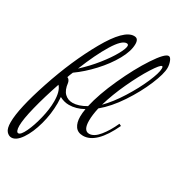

<svg xmlns="http://www.w3.org/2000/svg" viewBox="-297 -862 1185 1285"><g transform="rotate(30 296.0 -220.0)"><path d="M-68 192Q-68 87 7 -138.5Q82 -364 182.5 -542Q283 -720 360 -720Q379 -720 386.5 -708.5Q394 -697 394 -677Q394 -622 355 -552Q316 -482 254 -415Q192 -348 127 -302Q116 -277 110 -258Q119 -255 125 -246.5Q131 -238 133 -227Q139 -174 164 -150Q189 -126 225 -126Q271 -126 327 -159Q350 -262 410.5 -395Q471 -528 534.5 -624Q598 -720 627 -720Q641 -720 650.5 -695.5Q660 -671 660 -646Q660 -600 622.5 -510.5Q585 -421 524 -329Q463 -237 394 -180Q381 -122 381 -79Q381 -2 425 -2Q462 -2 500 -48.5Q538 -95 568 -162L584 -154Q498 30 396 30Q355 30 335.5 2Q316 -26 316 -73Q316 -100 322 -133Q266 -102 211 -102Q173 -102 139 -121Q141 -89 141 -74Q141 9 118.5 91.5Q96 174 60 227Q24 280 -13 280Q-34 280 -51 260.5Q-68 241 -68 192ZM355 -639Q355 -653 341 -653Q304 -653 251 -566.5Q198 -480 143 -343Q204 -399 252.5 -460Q301 -521 328 -569.5Q355 -618 355 -639ZM629 -623Q629 -639 622 -639Q608 -639 564.5 -570.5Q521 -502 475 -403Q429 -304 403 -214Q458 -269 510.5 -352.5Q563 -436 596 -512.5Q629 -589 629 -623ZM115 -72Q115 -151 84 -184Q44 -66 19 34Q-6 134 -6 184Q-6 207 -1 219.5Q4 232 13 232Q32 232 56 181.5Q80 131 97.5 59Q115 -13 115 -72Z"/></g></svg>

Font: Dancing Script
Style: Regular
Weight: 400
Designer: Pablo Impallari
Foundry: Pablo Impallari
Version: Version 2.000